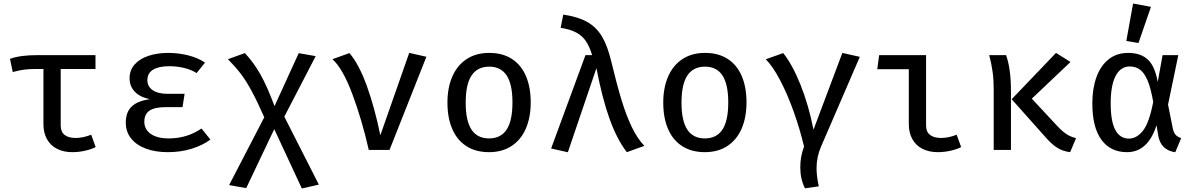

<svg xmlns="http://www.w3.org/2000/svg" viewBox="-20 -855 6809 1095"><path d="M525.6 -16.4Q504.6 -4.6 467.2 4.1Q429.7 12.8 392.8 12.8Q342.6 12.8 305.4 -6.2Q268.2 -25.1 247.9 -61.3Q227.7 -97.4 227.7 -146.7V-461.5H181.5Q144.6 -461.5 117.7 -457.9Q90.8 -454.4 52.8 -444.1L36.9 -519.5Q69.2 -530.8 106.4 -535.6Q143.6 -540.5 190.8 -540.5H524.6V-461.5H326.2V-139.5Q326.2 -102.6 348.7 -85.4Q371.3 -68.2 411.3 -68.2Q453.8 -68.2 500 -86.7Z M927.2 -244.1Q861.5 -244.1 832.3 -223.8Q803.1 -203.6 803.1 -160.5Q803.1 -116.9 840 -91.3Q876.9 -65.6 942.6 -65.6Q1046.7 -65.6 1129.2 -122.1L1180 -59Q1136.9 -26.7 1073.8 -6.9Q1010.8 12.8 936.4 12.8Q867.2 12.8 813.1 -6.9Q759 -26.7 728.2 -64.6Q697.4 -102.6 697.4 -155.9Q697.4 -215.9 731.5 -247.9Q765.6 -280 834.4 -289.2Q777.4 -301.5 748.2 -332.6Q719 -363.6 719 -408.7Q719 -454.9 747.9 -487.4Q776.9 -520 827.2 -536.7Q877.4 -553.3 939.5 -553.3Q996.4 -553.3 1052.6 -539.5Q1108.7 -525.6 1149.2 -497.9L1101.5 -438.5Q1068.7 -458.5 1028.5 -467.9Q988.2 -477.4 945.6 -477.4Q885.1 -477.4 852.8 -457.4Q820.5 -437.4 820.5 -397.4Q820.5 -362.1 850.5 -341Q880.5 -320 933.3 -320H1032.8L1021 -244.1Z M1601.5 -189.7 1798.5 197.9 1701.5 220 1544.1 -118.5 1384.1 217.9 1286.7 200.5 1487.2 -186.2Q1446.7 -277.9 1414.6 -336.9Q1382.6 -395.9 1351.8 -435.9Q1321 -475.9 1280 -517.4L1376.4 -552.3Q1426.2 -499.5 1464.9 -431.3Q1503.6 -363.1 1545.6 -249.7L1683.6 -551.8L1780.5 -534.9Z M2083.1 0Q2044.6 -170.8 1989.7 -317.7Q1934.9 -464.6 1875.9 -517.4L1972.8 -552.3Q2027.2 -489.2 2071.8 -365.9Q2116.4 -242.6 2149.2 -83.6L2313.8 -553.3L2411.8 -531.3L2201.5 0Z M3006.7 -270.8Q3006.7 -186.2 2979.2 -122.3Q2951.8 -58.5 2898.2 -22.8Q2844.6 12.8 2769.2 12.8Q2692.8 12.8 2639.5 -21.8Q2586.2 -56.4 2559 -120Q2531.8 -183.6 2531.8 -269.7Q2531.8 -354.4 2559.5 -418.2Q2587.2 -482.1 2640.8 -517.7Q2694.4 -553.3 2770.3 -553.3Q2846.7 -553.3 2899.7 -518.7Q2952.8 -484.1 2979.7 -420.8Q3006.7 -357.4 3006.7 -270.8ZM2635.9 -269.7Q2635.9 -166.2 2669 -115.9Q2702.1 -65.6 2769.2 -65.6Q2836.4 -65.6 2869.5 -116.2Q2902.6 -166.7 2902.6 -270.8Q2902.6 -374.4 2869.5 -424.6Q2836.4 -474.9 2770.3 -474.9Q2703.1 -474.9 2669.5 -424.6Q2635.9 -374.4 2635.9 -269.7Z M3356.9 -540.5Q3342.1 -589.7 3321.5 -620.3Q3301 -650.8 3266.9 -669.2Q3232.8 -687.7 3177.4 -696.4L3192.3 -771.8Q3276.4 -759.5 3328.7 -730Q3381 -700.5 3413.1 -646.9Q3445.1 -593.3 3466.2 -504.1Q3497.4 -374.4 3524.6 -284.9Q3551.8 -195.4 3583.6 -129.7Q3615.4 -64.1 3654.9 -23.1L3554.9 12.8Q3499 -59.5 3456.9 -175.9Q3414.9 -292.3 3381.5 -466.2L3218.5 13.3L3123.1 -8.2L3319 -540.5Z M4237.4 -270.8Q4237.4 -186.2 4210 -122.3Q4182.6 -58.5 4129 -22.8Q4075.4 12.8 4000 12.8Q3923.6 12.8 3870.3 -21.8Q3816.9 -56.4 3789.7 -120Q3762.6 -183.6 3762.6 -269.7Q3762.6 -354.4 3790.3 -418.2Q3817.9 -482.1 3871.5 -517.7Q3925.1 -553.3 4001 -553.3Q4077.4 -553.3 4130.5 -518.7Q4183.6 -484.1 4210.5 -420.8Q4237.4 -357.4 4237.4 -270.8ZM3866.7 -269.7Q3866.7 -166.2 3899.7 -115.9Q3932.8 -65.6 4000 -65.6Q4067.2 -65.6 4100.3 -116.2Q4133.3 -166.7 4133.3 -270.8Q4133.3 -374.4 4100.3 -424.6Q4067.2 -474.9 4001 -474.9Q3933.8 -474.9 3900.3 -424.6Q3866.7 -374.4 3866.7 -269.7Z M4784.1 -553.3 4883.6 -530.8 4662.6 -19Q4636.9 40 4636.9 103.6Q4636.9 150.3 4649.7 207.7L4570.8 219Q4544.1 166.2 4544.1 98.5Q4544.1 37.4 4565.6 -19Q4542.1 -118.5 4506.7 -217.7Q4471.3 -316.9 4429.7 -396.4Q4388.2 -475.9 4347.2 -516.9L4446.7 -552.3Q4498.5 -488.2 4545.1 -372.3Q4591.8 -256.4 4619.5 -115.4Z M5163.1 -460.5H4983.1L4993.8 -540.5H5261.5V-139.5Q5261.5 -102.6 5284.4 -85.4Q5307.2 -68.2 5347.7 -68.2Q5389.7 -68.2 5435.9 -86.7L5461.5 -16.4Q5440.5 -4.6 5403.1 4.1Q5365.6 12.8 5328.7 12.8Q5278.5 12.8 5241 -6.2Q5203.6 -25.1 5183.3 -61.3Q5163.1 -97.4 5163.1 -146.7Z M6002.6 -553.3 6085.1 -501.5 5864.6 -292.3 6009.2 -136.9Q6040 -104.6 6063.3 -89.5Q6086.7 -74.4 6116.9 -67.2L6083.1 12.8Q6039.5 7.2 6007.9 -13.3Q5976.4 -33.8 5942.1 -73.3L5749.7 -289.2ZM5717.9 -540.5Q5745.6 -462.6 5745.6 -334.9V0H5647.2V-350.3Q5647.2 -400.5 5640.8 -446.4Q5634.4 -492.3 5621.5 -540.5Z M6582.6 -387.2 6610.3 -540.5H6700L6641.5 -258.5L6668.7 -122.1Q6673.8 -98.5 6684.6 -86.4Q6695.4 -74.4 6716.4 -67.2L6682.6 13.3Q6641.5 7.2 6617.2 -16.2Q6592.8 -39.5 6585.1 -83.6L6575.9 -141Q6526.7 12.8 6407.2 12.8Q6313.3 12.8 6261.5 -57.9Q6209.7 -128.7 6209.7 -265.6Q6209.7 -350.3 6233.3 -415.4Q6256.9 -480.5 6302.8 -516.9Q6348.7 -553.3 6413.8 -553.3Q6485.6 -553.3 6526.4 -515.1Q6567.2 -476.9 6582.6 -387.2ZM6314.4 -265.6Q6314.4 -163.1 6340.8 -113.8Q6367.2 -64.6 6419 -64.6Q6462.6 -64.6 6498.5 -109.7Q6534.4 -154.9 6556.9 -273.8Q6543.6 -351.3 6524.9 -395.6Q6506.2 -440 6481.5 -457.9Q6456.9 -475.9 6423.1 -475.9Q6370.8 -475.9 6342.6 -422.1Q6314.4 -368.2 6314.4 -265.6ZM6403.6 -621.5 6442.1 -834.9 6544.1 -815.9 6472.8 -609.7Z"/></svg>

Font: Fira Code Fixed Retina
Style: Regular
Weight: 450
Monospace: yes
Designer: Carrois Corporate, Edenspiekermann AG, Nikita Prokopov
Foundry: Carrois Corporate, Edenspiekermann AG, Nikita Prokopov
Version: Version 5.002